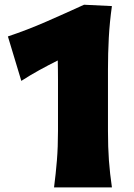

<svg xmlns="http://www.w3.org/2000/svg" viewBox="-20 -811 579 831"><path d="M213.9 0Q221.7 -60.1 226.3 -116.9Q231 -173.8 231 -244.6V-466.3Q231 -487.3 230.7 -508.1Q230.5 -528.8 230 -549.3Q189.9 -529.3 150.4 -507.6Q110.8 -485.8 72.3 -460.9L14.2 -653.3Q97.7 -681.2 180.2 -717.3Q262.7 -753.4 343.8 -790.5L464.4 -784.7Q454.6 -715.8 450.9 -647.7Q447.3 -579.6 447.3 -511.2V-244.6Q447.3 -173.8 451.4 -116.9Q455.6 -60.1 464.4 0Z"/></svg>

Font: Pinar ExtraBold
Style: Regular
Weight: 800
Designer: Amin Abedi
Version: Version 3.000